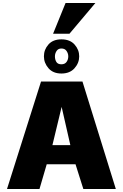

<svg xmlns="http://www.w3.org/2000/svg" viewBox="-20 -1250 812 1270"><path d="M26.4 0 251.5 -710.9H525.4L746.1 0H531.2L479.5 -163.6H289.1L241.2 0ZM326.7 -290H445.3L387.7 -543ZM386.2 -763.7Q331.1 -763.7 300.8 -798.6Q270.5 -833.5 270.5 -877.4Q270.5 -921.9 300.5 -955.8Q330.6 -989.7 386.2 -989.7Q442.9 -989.7 473.4 -955.3Q503.9 -920.9 503.9 -877.4Q503.9 -833.5 472.9 -798.6Q441.9 -763.7 386.2 -763.7ZM386.2 -824.7Q409.2 -824.7 420.4 -840.6Q431.6 -856.4 431.6 -877Q431.6 -896 420.4 -912.6Q409.2 -929.2 386.2 -929.2Q364.7 -929.2 354 -912.6Q343.3 -896 343.3 -877Q343.3 -856 352.8 -840.3Q362.3 -824.7 386.2 -824.7ZM331.1 -1026.9 413.6 -1230H610.8L439.5 -1026.9Z"/></svg>

Font: Comme Black
Style: Regular
Weight: 900
Version: Version 1.000;gftools[0.9.27]